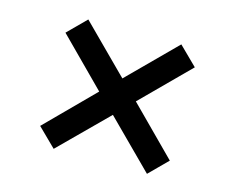

<svg xmlns="http://www.w3.org/2000/svg" viewBox="-73 -666 786 658"><g transform="rotate(15 320.0 -337.5)"><path d="M331 -273 165 -108 100 -172 265 -338 101 -503 165 -567 330 -402 495 -567 560 -503 395 -338 560 -172 496 -108Z"/></g></svg>

Font: Open Sauce Sans SemiBold Italic
Style: Regular
Weight: 600
Italic angle: -10°
Designer: Alfredo Marco Pradil
Foundry: Creative Sauce Fz LLC
Version: Version 1.477